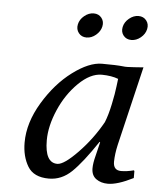

<svg xmlns="http://www.w3.org/2000/svg" viewBox="-48 -667 578 719"><g transform="rotate(5 240.5 -308.0)"><path d="M353 -219.2Q364.3 -247.1 373 -288.6Q381.8 -330.1 384.8 -357.4L388.2 -384.8Q363.3 -394.5 326.2 -395Q283.2 -395 239 -351.6Q194.8 -308.1 168.5 -247.1Q142.1 -186 142.1 -132.8Q142.1 -47.9 189 -47.9Q213.9 -47.9 265.4 -101.1Q316.9 -154.3 353 -219.2ZM408.2 -138.2Q400.4 -104 399.9 -74.2Q399.9 -42 429.2 -42Q451.2 -42 477.1 -48.8L479 -45.9V-20Q419.9 9.8 383.8 9.8Q357.9 9.8 339.8 -3.2Q321.8 -16.1 321.8 -43Q321.8 -62 329.1 -89.8L341.8 -142.1L339.8 -144Q285.6 -63 247.8 -26.6Q210 9.8 162.1 9.8Q105 9.8 82.5 -27.6Q60.1 -64.9 60.1 -117.2Q60.1 -191.4 106 -267.8Q151.9 -344.2 213.4 -390.1Q274.9 -436 323.2 -436Q376.5 -436 402.8 -433.1Q414.1 -431.2 445.1 -433.6Q476.1 -436 479 -436ZM227.1 -542.5Q216.3 -556.2 220.2 -575Q224.1 -593.8 240.7 -607.4Q257.3 -621.1 276.1 -621.1Q294.9 -621.1 305.7 -607.4Q316.4 -593.8 312.3 -575Q308.1 -556.2 291.7 -542.5Q275.4 -528.8 256.6 -528.8Q237.8 -528.8 227.1 -542.5ZM395 -547.6Q384.3 -561 388.2 -579.8Q392.1 -598.6 408.7 -612.3Q425.3 -626 444.1 -626Q462.9 -626 473.6 -612.3Q484.4 -598.6 480.2 -579.8Q476.1 -561 459.7 -547.6Q443.4 -534.2 424.6 -534.2Q405.8 -534.2 395 -547.6Z"/></g></svg>

Font: Linux Biolinum O
Style: Italic
Weight: 400
Italic angle: -12°
Designer: Philipp H. Poll
Foundry: Philipp H. Poll
Version: Version 1.1.3